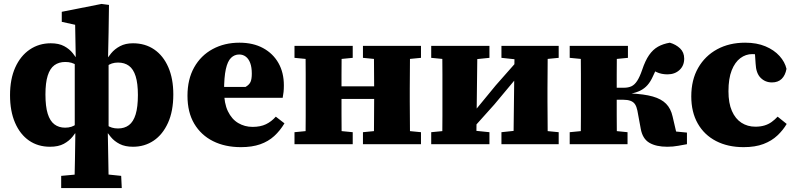

<svg xmlns="http://www.w3.org/2000/svg" viewBox="-20 -733 4040 976"><path d="M291 223V161L400 151H500L596 161L599 223ZM358 223Q360 149 361 81Q362 13 363 -53L360 -63V-435L365 -441L362 -607L294 -622V-673L496 -713L534 -708L532 -568L529 -428L532 -425V-69L528 -57Q529 8 530.5 78.5Q532 149 533 223ZM234 13Q173 13 127.5 -18.5Q82 -50 56.5 -109Q31 -168 31 -249Q31 -331 57.5 -390Q84 -449 131 -481Q178 -513 238 -513Q279 -513 306 -498.5Q333 -484 350 -462.5Q367 -441 379 -420L409 -418L408 -354Q392 -385 369 -401.5Q346 -418 312 -418Q279 -418 256.5 -401.5Q234 -385 222.5 -348.5Q211 -312 211 -253Q211 -192 222.5 -155Q234 -118 256.5 -101Q279 -84 311 -84Q346 -84 368.5 -102.5Q391 -121 408 -148L409 -82H379Q367 -61 349.5 -39Q332 -17 304.5 -2Q277 13 234 13ZM656 13Q616 13 588.5 -1Q561 -15 543 -37Q525 -59 513 -78H482L483 -144Q501 -114 523.5 -97Q546 -80 580 -80Q613 -80 635.5 -97Q658 -114 669.5 -151.5Q681 -189 681 -250Q681 -309 669.5 -345.5Q658 -382 635.5 -398.5Q613 -415 580 -415Q546 -415 523.5 -396.5Q501 -378 483 -350L482 -414L513 -417Q527 -440 545 -462Q563 -484 590.5 -498.5Q618 -513 656 -513Q718 -513 764 -481.5Q810 -450 835.5 -391.5Q861 -333 861 -253Q861 -168 834 -108.5Q807 -49 761 -18Q715 13 656 13Z M1205 15Q1124 15 1063 -15.5Q1002 -46 967.5 -104Q933 -162 933 -246Q933 -330 967 -390.5Q1001 -451 1061 -483.5Q1121 -516 1197 -516Q1267 -516 1317.5 -488.5Q1368 -461 1395.5 -412.5Q1423 -364 1423 -299Q1423 -280 1421.5 -266Q1420 -252 1417 -236H1048V-291H1228Q1247 -302 1253.5 -316.5Q1260 -331 1260 -359Q1260 -391 1252 -412.5Q1244 -434 1229.5 -445Q1215 -456 1196 -456Q1172 -456 1154.5 -439Q1137 -422 1128 -381.5Q1119 -341 1119 -270Q1119 -208 1138.5 -167.5Q1158 -127 1191 -107.5Q1224 -88 1264 -88Q1304 -88 1332 -101.5Q1360 -115 1382 -140L1426 -106Q1404 -69 1374 -41.5Q1344 -14 1302.5 0.5Q1261 15 1205 15Z M1533 0Q1533 -30 1533.5 -67.5Q1534 -105 1534 -144Q1534 -183 1534 -217V-283Q1534 -317 1534 -356Q1534 -395 1533.5 -433Q1533 -471 1533 -500H1717Q1717 -471 1716.5 -433Q1716 -395 1716 -356Q1716 -317 1716 -283V-238Q1716 -194 1716 -150.5Q1716 -107 1716.5 -68.5Q1717 -30 1717 0ZM1880 0Q1881 -31 1881 -69Q1881 -107 1881.5 -150.5Q1882 -194 1882 -238V-283Q1882 -317 1881.5 -356Q1881 -395 1881 -433Q1881 -471 1880 -500H2065Q2064 -471 2064 -433Q2064 -395 2063.5 -356Q2063 -317 2063 -283V-217Q2063 -183 2063.5 -144Q2064 -105 2064 -67.5Q2064 -30 2065 0ZM1477 0V-61L1580 -71H1671L1773 -61V0ZM1477 -439V-500H1773V-439L1671 -429H1580ZM1825 0V-61L1927 -71H2018L2120 -61V0ZM1825 -439V-500H2120V-439L2018 -429H1927ZM1664 -230V-294H1933V-230Z M2172 0V-61L2275 -71H2370L2468 -61V0ZM2529 0V-61L2623 -71H2718L2820 -61V0ZM2228 0Q2228 -30 2228.5 -67.5Q2229 -105 2229 -144Q2229 -183 2229 -217V-283Q2229 -317 2229 -356Q2229 -395 2228.5 -433Q2228 -471 2228 -500H2407L2401 0ZM2372 -67 2348 -153H2380L2500 -299L2620 -435L2643 -347H2614L2493 -202ZM2590 0 2596 -500H2765Q2764 -471 2764 -433Q2764 -395 2763.5 -356Q2763 -317 2763 -283V-217Q2763 -183 2763.5 -144Q2764 -105 2764 -67.5Q2764 -30 2765 0ZM2172 -439V-500H2468V-439L2370 -429H2275ZM2529 -439V-500H2820V-439L2718 -429H2623Z M2876 0V-61L2979 -71H3070L3170 -61V0ZM2876 -439V-500H3172V-439L3070 -429H2979ZM2932 0Q2932 -31 2932.5 -68Q2933 -105 2933 -144Q2933 -183 2933 -217V-283Q2933 -317 2933 -356Q2933 -395 2932.5 -433Q2932 -471 2932 -500H3116Q3116 -471 3115.5 -433Q3115 -395 3115 -355.5Q3115 -316 3115 -280V-226Q3115 -188 3115 -147Q3115 -106 3115.5 -68.5Q3116 -31 3116 0ZM3237 -79 3220 -171Q3216 -191 3208 -203Q3200 -215 3185 -220.5Q3170 -226 3148 -226H3063V-287H3151Q3174 -287 3190 -294.5Q3206 -302 3219 -322Q3232 -342 3244 -377Q3260 -425 3279.5 -453Q3299 -481 3324.5 -495.5Q3350 -510 3385 -516Q3416 -507 3437 -487Q3458 -467 3458 -435Q3458 -399 3434 -377Q3410 -355 3373 -355Q3342 -355 3317.5 -366.5Q3293 -378 3273 -397L3354 -440Q3338 -418 3325 -396.5Q3312 -375 3299 -345Q3287 -318 3271.5 -300.5Q3256 -283 3235 -272.5Q3214 -262 3183 -256V-258Q3254 -255 3298 -242.5Q3342 -230 3366 -205.5Q3390 -181 3399 -141L3430 -8L3307 -75L3472 -59V0Q3455 3 3428 8Q3401 13 3372 13Q3315 13 3280.5 -7.5Q3246 -28 3237 -79Z M3760 15Q3680 15 3620 -16Q3560 -47 3527 -105Q3494 -163 3494 -243Q3494 -327 3529 -388Q3564 -449 3625.5 -482.5Q3687 -516 3768 -516Q3827 -516 3871 -497.5Q3915 -479 3942.5 -448.5Q3970 -418 3978 -383Q3972 -350 3953.5 -332Q3935 -314 3904 -314Q3870 -314 3846.5 -337.5Q3823 -361 3821 -410L3816 -485L3894 -439Q3873 -447 3852.5 -452.5Q3832 -458 3804 -458Q3771 -458 3743.5 -437.5Q3716 -417 3699.5 -375.5Q3683 -334 3683 -269Q3683 -209 3700.5 -169Q3718 -129 3749 -109Q3780 -89 3820 -89Q3845 -89 3865.5 -95Q3886 -101 3902.5 -113Q3919 -125 3933 -140L3979 -103Q3961 -72 3932 -44.5Q3903 -17 3861 -1Q3819 15 3760 15Z"/></svg>

Font: Source Serif 4 ExtraBold
Style: Regular
Weight: 800
Designer: Frank Grießhammer
Foundry: Adobe Systems Incorporated
Version: Version 4.004;hotconv 1.0.116;makeotfexe 2.5.65601